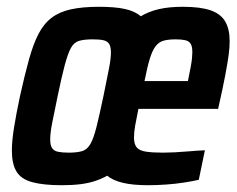

<svg xmlns="http://www.w3.org/2000/svg" viewBox="-20 -538 700 566"><path d="M162 8Q108 8 75 -1Q42 -10 28.5 -32.5Q15 -55 15 -94Q15 -123 21.5 -163Q28 -203 39 -255Q53 -318 65.5 -363Q78 -408 93.5 -438Q109 -468 132 -485.5Q155 -503 189 -510.5Q223 -518 272 -518Q319 -518 348.5 -511.5Q378 -505 395 -490Q418 -504 448 -511Q478 -518 519 -518Q571 -518 601 -507.5Q631 -497 644 -474.5Q657 -452 657 -417Q657 -398 654 -375.5Q651 -353 644 -316Q637 -279 623 -217H388Q382 -188 378.5 -168Q375 -148 375 -133Q375 -113 383 -103.5Q391 -94 410 -91Q429 -88 461 -88Q475 -88 495.5 -89Q516 -90 538.5 -92Q561 -94 584 -95L566 -8Q549 -4 523.5 0Q498 4 470 6Q442 8 416 8Q372 8 342.5 1Q313 -6 296 -20Q280 -11 260.5 -4.5Q241 2 217 5Q193 8 162 8ZM183 -88Q207 -88 222 -92.5Q237 -97 246.5 -113.5Q256 -130 264.5 -164Q273 -198 285 -255Q295 -304 301 -334.5Q307 -365 307 -383Q307 -401 301.5 -409Q296 -417 284.5 -419.5Q273 -422 253 -422Q228 -422 213 -417.5Q198 -413 189 -396.5Q180 -380 171 -346.5Q162 -313 150 -255Q140 -207 134 -176.5Q128 -146 128 -127Q128 -110 133.5 -101.5Q139 -93 151.5 -90.5Q164 -88 183 -88ZM406 -299H534Q539 -324 542 -340Q545 -356 546 -366.5Q547 -377 547 -384Q547 -401 542 -409Q537 -417 526 -419.5Q515 -422 498 -422Q476 -422 462 -418Q448 -414 438.5 -401.5Q429 -389 421.5 -364.5Q414 -340 406 -299Z"/></svg>

Font: Saira Condensed SemiBold
Style: Italic
Weight: 600
Width: 3
Italic angle: -12°
Designer: Hector Gatti with collaboration of the Omnibus-Type team
Foundry: Omnibus-Type
Version: Version 1.101